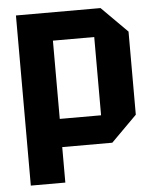

<svg xmlns="http://www.w3.org/2000/svg" viewBox="-51 -743 628 787"><g transform="rotate(-5 263.0 -350.0)"><path d="M186 -262H356V-584H186ZM498 -594V-252L392 -146H186V0H44V-700H392Z"/></g></svg>

Font: Tektur SemiCondensed SemiBold
Style: Regular
Weight: 600
Width: 4
Designer: Adam Jagosz
Foundry: Adam Jagosz
Version: Version 1.005;gftools[0.9.30]